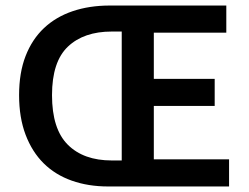

<svg xmlns="http://www.w3.org/2000/svg" viewBox="-20 -674 899 694"><path d="M371 0Q299 0 239.5 -21Q180 -42 138 -83.5Q96 -125 72.5 -187Q49 -249 49 -330Q49 -411 72.5 -471.5Q96 -532 139 -572.5Q182 -613 242.5 -633.5Q303 -654 377 -654H798V-556H536V-389H756V-291H536V-98H808V0ZM384 -94H420V-560H384Q283 -560 225.5 -505.5Q168 -451 168 -330Q168 -208 225 -151Q282 -94 384 -94Z"/></svg>

Font: Processing Sans Pro Semibold
Style: Regular
Weight: 600
Designer: Paul D. Hunt
Foundry: Adobe Systems Incorporated
Version: Version 2.020;PS 2.000;hotconv 1.0.86;makeotf.lib2.5.63406